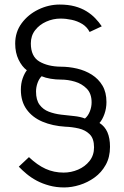

<svg xmlns="http://www.w3.org/2000/svg" viewBox="-20 -735 546 843"><path d="M416.8 -195.1Q440.1 -180.5 451.6 -154.4Q463 -128.2 463 -90.2Q463 -44.9 444.2 -11.2Q425.5 22.5 395.1 44.4Q364.8 66.3 329.8 77.1Q294.9 88 261.5 88Q226.6 88 196.5 79.7Q166.3 71.5 141.5 58.4Q116.8 45.2 97.1 28.8Q77.4 12.4 62.5 -3.2L107.1 -45.1Q143.9 -10.2 180.3 6.3Q216.7 22.8 259.4 22.8Q292.3 22.8 322.9 9.7Q353.5 -3.4 373.2 -28.3Q392.9 -53.3 392.9 -88.1Q392.9 -126.5 373.8 -145.4Q354.8 -164.2 325.5 -171Q296.3 -177.7 266.8 -178.7Q210.7 -182.1 166.4 -200.8Q122.2 -219.5 96.9 -254.6Q71.6 -289.7 71.6 -341Q71.6 -368.4 79.5 -390.9Q87.5 -413.4 97.9 -426.5Q76.6 -442.1 61.6 -472.9Q46.7 -503.6 46.7 -543.6Q46.7 -594.6 75.2 -633.1Q103.7 -671.6 148.7 -693.3Q193.6 -715 242 -715Q279.2 -715 308.3 -707.2Q337.3 -699.4 359.6 -685.6Q381.9 -671.9 398.3 -654.7Q414.8 -637.5 426.8 -619.5L373.5 -594.6Q361.9 -617.1 340.8 -629.9Q319.6 -642.7 294.9 -648Q270.1 -653.4 245.5 -653.4Q212.9 -653.4 183 -640Q153.1 -626.7 134.3 -602.4Q115.4 -578.1 115.4 -544.3Q115.4 -487.1 152.7 -465Q190 -442.9 246.8 -442.2Q282.5 -442.2 318.3 -433.9Q354.1 -425.5 383.3 -407Q412.6 -388.4 430 -359Q447.4 -329.6 447.4 -287.1Q447.4 -259.1 438.5 -234.2Q429.5 -209.3 416.8 -195.1ZM138.2 -333.2Q138.2 -295.8 153.8 -275Q169.4 -254.1 194.3 -244.6Q219.3 -235.1 248.5 -231.6Q277.8 -228.2 305.4 -225.4Q332.9 -222.6 353 -214.7Q366.5 -225.9 374.4 -245.6Q382.2 -265.3 382.2 -285.6Q382.2 -324.1 360.9 -345.8Q339.5 -367.5 309 -376.5Q278.5 -385.5 248.9 -385.5Q224.9 -385.5 202.2 -389.3Q179.5 -393.1 162.8 -400.3Q151.6 -389.4 144.9 -370.9Q138.2 -352.3 138.2 -333.2Z"/></svg>

Font: Raleway Thin
Style: Regular
Weight: 100
Designer: Matt McInerney, Pablo Impallari, Rodrigo Fuenzalida
Foundry: Matt McInerney, Pablo Impallari, Rodrigo Fuenzalida
Version: Version 4.026